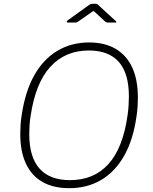

<svg xmlns="http://www.w3.org/2000/svg" viewBox="-20 -974 798 1004"><path d="M342 10Q260 10 203 -22Q146 -54 116 -117.5Q86 -181 86 -273Q86 -296 87.5 -320Q89 -344 93 -369Q111 -494 158.5 -579Q206 -664 279.5 -708Q353 -752 446 -752Q527 -752 584 -719Q641 -686 671 -622Q701 -558 701 -463Q701 -441 699.5 -417Q698 -393 694 -367Q677 -244 629.5 -160Q582 -76 509 -33Q436 10 342 10ZM346 -32Q471 -32 547 -116Q623 -200 647 -371Q651 -398 652.5 -423Q654 -448 654 -470Q654 -591 601 -650.5Q548 -710 445 -710Q321 -710 243 -624.5Q165 -539 140 -367Q136 -342 134.5 -318Q133 -294 133 -273Q133 -152 187 -92Q241 -32 346 -32ZM528 -863 476 -911Q469 -917 467.5 -916Q466 -915 457 -909L388 -861Q382 -857 379.5 -856.5Q377 -856 372 -856H335Q330 -856 329 -859.5Q328 -863 333 -867L443 -946Q448 -950 452.5 -952Q457 -954 464 -954H482Q488 -954 491 -950.5Q494 -947 497 -945L584 -865Q589 -861 589 -858.5Q589 -856 583 -856H542Q538 -856 535 -858Q532 -860 528 -863Z"/></svg>

Font: Libre Franklin Thin Thin
Style: Italic
Weight: 250
Italic angle: -8°
Version: Version 3.000